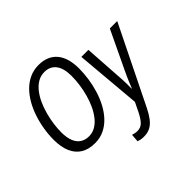

<svg xmlns="http://www.w3.org/2000/svg" viewBox="-216 -982 1479 1479"><g transform="rotate(-45 523.5 -242.5)"><path d="M262.2 9.8Q193.4 9.8 147.2 -18.6Q101.1 -46.9 77.6 -101.3Q54.2 -155.8 54.2 -233.4Q54.2 -290.5 63.7 -348.6Q73.2 -406.7 91.6 -461.9Q109.9 -517.1 137.5 -564.7Q165 -612.3 200.9 -648.2Q236.8 -684.1 281.5 -704.3Q326.2 -724.6 378.9 -724.6Q477.1 -724.6 529.3 -662.8Q581.5 -601.1 581.5 -483.9Q581.5 -431.2 573.2 -374.3Q564.9 -317.4 547.9 -262Q530.8 -206.5 504.6 -157.7Q478.5 -108.9 443.1 -71.3Q407.7 -33.7 362.5 -12Q317.4 9.8 262.2 9.8ZM266.1 -60.5Q304.7 -60.5 336.9 -79.3Q369.1 -98.1 395 -130.9Q420.9 -163.6 440.7 -205.8Q460.4 -248 473.6 -295.7Q486.8 -343.3 493.4 -391.8Q500 -440.4 500 -485.4Q500 -568.4 466.8 -611.6Q433.6 -654.8 372.6 -654.8Q333 -654.8 300 -635.5Q267.1 -616.2 240.7 -583Q214.4 -549.8 194.8 -507.3Q175.3 -464.8 162.4 -417.5Q149.4 -370.1 142.8 -323Q136.2 -275.9 136.2 -233.9Q136.2 -177.2 151.4 -138.4Q166.5 -99.6 195.6 -80.1Q224.6 -60.5 266.1 -60.5ZM563.5 240.7Q543 240.7 529.3 237.8Q515.6 234.9 503.4 230.5L508.3 165.5Q519.5 168.9 532.5 171.6Q545.4 174.3 560.5 174.3Q595.2 174.3 618.7 150.1Q642.1 126 665 80.6L703.6 1.5L656.7 -535.2H733.4L752.4 -244.1Q754.9 -218.8 756.1 -190.4Q757.3 -162.1 757.8 -135.7Q758.3 -109.4 757.3 -88.9H760.3Q767.1 -106.9 777.3 -131.8Q787.6 -156.7 799.1 -182.1Q810.5 -207.5 819.3 -225.6L966.8 -535.2H1047.4L735.4 99.1Q712.9 144.5 689 176.3Q665 208 635 224.4Q605 240.7 563.5 240.7Z"/></g></svg>

Font: Open Sans SemiCondensed
Style: Italic
Weight: 400
Width: 4
Italic angle: -12°
Designer: Monotype Design Team
Foundry: Monotype Imaging Inc.
Version: Version 3.000